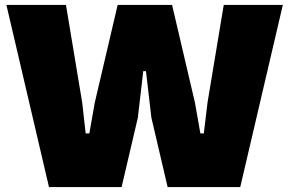

<svg xmlns="http://www.w3.org/2000/svg" viewBox="-20 -760 1175 780"><path d="M6 -740H248L314 -343L328 -218H343L365 -343L458 -740H679L772 -343L794 -218H808L823 -343L889 -740H1129L956 0H661L595 -282L573 -471H562L540 -282L474 0H179Z"/></svg>

Font: Encode Sans Normal
Style: Black
Weight: 900
Designer: Pablo Impallari, Andres Torresi
Foundry: Pablo Impallari, Andres Torresi
Version: Version 1.000; ttfautohint (v1.00) -l 8 -r 50 -G 200 -x 14 -